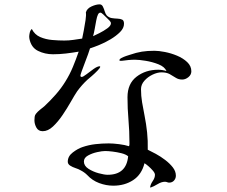

<svg xmlns="http://www.w3.org/2000/svg" viewBox="-20 -813 1040 881"><path d="M568 -96Q557 -105 537 -110Q517 -115 496.5 -117.5Q476 -120 462 -120Q449 -120 426 -115Q403 -110 384 -99.5Q365 -89 365 -72Q365 -52 386 -38.5Q407 -25 433 -18Q459 -11 474 -11Q560 -11 568 -96ZM489 -706Q489 -710 487 -712.5Q485 -715 483 -718Q480 -721 471 -730Q462 -739 453.5 -747Q445 -755 441 -755Q433 -755 429 -745Q425 -737 421.5 -718.5Q418 -700 414.5 -680Q411 -660 407 -647Q416 -651 436 -661Q456 -671 472.5 -683Q489 -695 489 -706ZM549 -704Q549 -684 531 -666Q513 -648 487 -632.5Q461 -617 435 -606.5Q409 -596 393 -591Q391 -583 384 -564Q377 -545 369 -524Q361 -503 355 -486.5Q349 -470 349 -466Q349 -460 355 -460Q361 -460 376.5 -472Q392 -484 409.5 -496.5Q427 -509 438 -509L440 -507Q440 -502 427.5 -489Q415 -476 401 -464Q387 -452 381 -447Q368 -435 356.5 -422Q345 -409 334 -394Q322 -376 305 -346Q288 -316 267 -285Q246 -254 223 -232.5Q200 -211 176 -211Q156 -211 147 -227.5Q138 -244 138 -261Q138 -269 139 -277Q140 -285 145 -291Q153 -301 163 -309Q173 -317 183 -325Q210 -350 235.5 -379Q261 -408 280 -439Q300 -471 314.5 -506Q329 -541 341 -576Q312 -571 282.5 -567.5Q253 -564 223 -564Q186 -564 154.5 -579.5Q123 -595 115 -635Q114 -638 114 -644Q114 -652 116.5 -663Q119 -674 126 -680Q139 -654 164.5 -643Q190 -632 220 -629.5Q250 -627 275 -627Q296 -627 316.5 -630Q337 -633 357 -636Q360 -650 364.5 -673.5Q369 -697 372.5 -720.5Q376 -744 374 -756Q379 -774 400 -783.5Q421 -793 437 -793Q447 -793 452 -783Q457 -773 460.5 -761Q464 -749 470 -742Q480 -732 493 -730Q506 -728 519 -727.5Q532 -727 540.5 -723Q549 -719 549 -704ZM858 -486Q858 -470 844.5 -459Q831 -448 816 -448Q799 -448 786 -456.5Q773 -465 758.5 -473Q744 -481 721 -481Q702 -481 680 -470.5Q658 -460 642.5 -442.5Q627 -425 627 -404Q627 -373 632 -343.5Q637 -314 643 -284Q651 -244 655 -205.5Q659 -167 658 -126Q673 -119 695 -107Q717 -95 738 -79Q759 -63 773 -45Q787 -27 787 -7Q787 6 778.5 15.5Q770 25 756 25Q752 25 747 23Q742 21 737 21Q721 21 703 32Q685 43 670 48L669 45Q671 32 681 17.5Q691 3 691 -11Q691 -19 681.5 -30Q672 -41 661 -50.5Q650 -60 643 -64Q630 -12 591 13.5Q552 39 500 39Q467 39 435 27Q403 15 380 -10Q367 -23 349 -32Q341 -37 327 -41.5Q313 -46 302 -53Q291 -60 291 -71Q291 -96 314 -113.5Q337 -131 358 -138Q387 -148 417.5 -151.5Q448 -155 479 -155Q499 -155 526.5 -151.5Q554 -148 572 -142Q574 -147 574 -151Q574 -155 574 -159Q574 -211 569.5 -263Q565 -315 565 -367Q565 -429 606.5 -461Q648 -493 706 -493Q725 -493 744 -487Q735 -507 707 -518Q679 -529 648.5 -534Q618 -539 599 -539Q584 -539 569 -537.5Q554 -536 539 -534Q538 -534 535.5 -534Q533 -534 531 -534Q528 -534 528 -537Q528 -542 537.5 -547Q547 -552 558.5 -556Q570 -560 574 -561Q606 -572 631 -576Q656 -580 689 -580Q708 -580 736.5 -574.5Q765 -569 792.5 -557.5Q820 -546 839 -528Q858 -510 858 -486Z"/></svg>

Font: Kaisei HarunoUmi
Style: Regular
Weight: 400
Designer: Font-Kai, 金井和夫
Foundry: KAZUO KANAI
Version: Version 5.003